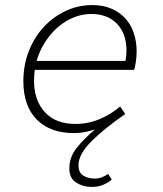

<svg xmlns="http://www.w3.org/2000/svg" viewBox="-20 -512 640 756"><path d="M340 224Q307 224 280 207Q253 190 253 151Q253 106 283 69Q313 32 354 -2Q337 3 316 7.5Q295 12 271 12Q177 12 124.5 -41.5Q72 -95 72 -192Q72 -257 94 -312Q116 -367 153.5 -407Q191 -447 240 -469.5Q289 -492 343 -492Q386 -492 418.5 -478Q451 -464 473 -440Q495 -416 506.5 -382.5Q518 -349 518 -310Q518 -287 514.5 -266Q511 -245 508 -237H117Q114 -216 114 -195Q114 -117 156.5 -70.5Q199 -24 277 -24Q328 -24 373.5 -43.5Q419 -63 453 -93L473 -63Q392 -7 340.5 44Q289 95 289 139Q289 167 307.5 179Q326 191 352 191Q368 191 381 186Q394 181 406 173L420 195Q405 208 385.5 216Q366 224 340 224ZM339 -457Q304 -457 270.5 -443.5Q237 -430 208.5 -405.5Q180 -381 158 -347Q136 -313 124 -272H474Q476 -282 477 -292.5Q478 -303 478 -313Q478 -379 441 -418Q404 -457 339 -457Z"/></svg>

Font: Source Code Pro Light
Style: Italic
Weight: 300
Italic angle: -11°
Monospace: yes
Designer: Paul D. Hunt, Teo Tuominen
Foundry: Adobe Systems Incorporated
Version: Version 1.050;PS 1.000;hotconv 16.6.51;makeotf.lib2.5.65220